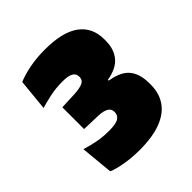

<svg xmlns="http://www.w3.org/2000/svg" viewBox="-116 -775 496 496"><g transform="rotate(-45 132.0 -527.5)"><path d="M112.5 -348.5Q85.5 -348.5 60.5 -352.8Q35.5 -357 20 -363.5L11.5 -453Q29 -447.5 49 -443.5Q69 -439.5 91.5 -439.5Q117.5 -439.5 127 -445.8Q136.5 -452 136.5 -463V-464.5Q136.5 -469.5 134.5 -473.5Q132.5 -477.5 128.2 -480.2Q124 -483 117 -484.8Q110 -486.5 99 -487L49.5 -488.5V-568L95.5 -570Q116 -571 126.2 -575.8Q136.5 -580.5 136.5 -592V-593.5Q136.5 -604 127.2 -609.5Q118 -615 96.5 -615Q71.5 -615 50.2 -610.2Q29 -605.5 14 -601L22.5 -687.5Q41.5 -695.5 67.2 -700.5Q93 -705.5 123 -705.5Q187.5 -705.5 219 -682.2Q250.5 -659 250.5 -615.5V-610.5Q250.5 -580 234.5 -560.5Q218.5 -541 183 -535V-520.5L175.5 -533Q217.5 -528 235 -508.5Q252.5 -489 252.5 -453V-447.5Q252.5 -417 237.5 -394.8Q222.5 -372.5 191.5 -360.5Q160.5 -348.5 112.5 -348.5Z"/></g></svg>

Font: Anek Odia SemiCondensed ExtraBold
Style: Regular
Weight: 800
Width: 4
Designer: Yesha Goshar & Mahesh Sahu (Odia), Yesha Goshar (Latin)
Foundry: Ek Type
Version: Version 1.003